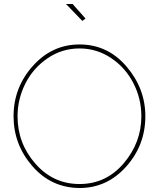

<svg xmlns="http://www.w3.org/2000/svg" viewBox="-20 -938 797 963"><path d="M379 5Q237 4 142.5 -104.5Q48 -213 48 -355Q48 -499 144.5 -607Q241 -715 379 -715Q520 -715 614.5 -604.5Q709 -494 709 -355Q709 -210 613 -102.5Q517 5 379 5ZM68 -355Q68 -219 157.5 -117Q247 -15 379 -15Q512 -15 600.5 -119Q689 -223 689 -355Q689 -443 649 -521Q609 -599 537 -647Q465 -695 379 -695Q290 -695 217.5 -645Q145 -595 106.5 -517.5Q68 -440 68 -355ZM393 -833 311 -918H344L409 -845Z"/></svg>

Font: Raleway
Style: Thin
Weight: 100
Designer: Matt McInerney, Pablo Impallari, Rodrigo Fuenzalida
Foundry: Matt McInerney, Pablo Impallari, Rodrigo Fuenzalida
Version: Version 3.000